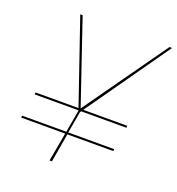

<svg xmlns="http://www.w3.org/2000/svg" viewBox="-128 -805 840 909"><g transform="rotate(20 292.5 -350.0)"><path d="M572 -699 276 -282 134 -700H122L266 -280H50L48 -270H269L270 -268L250 -155H28L26 -145H248L222 0H234L259 -145H490L492 -155H260L279 -264L283 -270H511L512 -280H290L585 -699Z"/></g></svg>

Font: Jost* 200 Hairline Italic
Style: Italic
Weight: 100
Italic angle: -10°
Version: Version 3.200; ttfautohint (v0.97) -l 8 -r 50 -G 200 -x 14 -